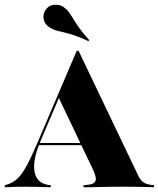

<svg xmlns="http://www.w3.org/2000/svg" viewBox="-30 -798 675 818"><path d="M141.9 -195.2Q108.1 -114.5 117.3 -65.7Q126.6 -16.9 178.2 -9.7L186.3 -8.9V0Q149.2 -1.6 126.6 -2Q104 -2.4 77.4 -2.4Q53.2 -2.4 33.5 -2Q13.7 -1.6 -9.7 0V-8.9L0.8 -12.1Q25 -19.4 43.5 -36.3Q62.1 -53.2 82.7 -90.3Q103.2 -127.4 131.5 -194.4L296.8 -581.5H304.8L556.5 -54.8Q562.9 -40.3 570.6 -31Q578.2 -21.8 587.9 -17.3Q597.6 -12.9 612.1 -10.5L625.8 -8.9V0Q614.5 -0.8 596 -1.2Q577.4 -1.6 554.8 -2Q532.3 -2.4 506.5 -2.4H492.7H483.1Q457.3 -2.4 434.3 -2Q411.3 -1.6 391.1 -1.2Q371 -0.8 354.4 -0.4Q337.9 0 325.8 0V-8.9L343.5 -10.5Q370.2 -12.9 376.6 -26.6Q383.1 -40.3 364.5 -79L216.9 -388.7L229.8 -401.6ZM129.8 -179.8 133.9 -188.7H368.5L372.6 -179.8ZM346.8 -622.6Q300 -644.4 269.8 -652.8Q239.5 -661.3 219 -665.7Q198.4 -670.2 180.6 -681.5Q161.3 -693.5 156.5 -714.5Q151.6 -735.5 162.9 -754Q176.6 -775 200 -777.4Q223.4 -779.8 240.3 -768.5Q254 -758.9 263.3 -746.4Q272.6 -733.9 282.7 -716.9Q292.7 -700 308.5 -677.8Q324.2 -655.6 350 -627.4Z"/></svg>

Font: Playfair 144pt SemiCondensed Black
Style: Regular
Weight: 900
Width: 4
Designer: Claus Eggers Sørensen
Foundry: Claus Eggers Sørensen
Version: Version 2.203